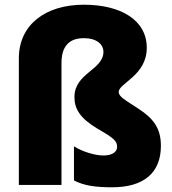

<svg xmlns="http://www.w3.org/2000/svg" viewBox="-20 -878 730 815"><path d="M603 -675C603 -794 491 -858 336 -858C174 -858 60 -774 60 -630V-93H241V-610C241 -679 271 -716 336 -716C390 -716 419 -690 419 -658C419 -581 296 -568 296 -466C296 -417 318 -377 395 -331C467 -290 477 -278 477 -254C477 -231 453 -218 419 -218C382 -218 328 -235 294 -257V-112C337 -90 384 -83 456 -83C590 -83 663 -144 663 -259C663 -335 630 -376 567 -417C511 -454 484 -467 484 -488C484 -525 603 -557 603 -675Z"/></svg>

Font: Noto Sans Kannada UI SemiCondensed Black
Style: Regular
Weight: 900
Width: 4
Designer: Jelle Bosma - Monotype Design Team
Foundry: Monotype Imaging Inc.
Version: Version 2.005